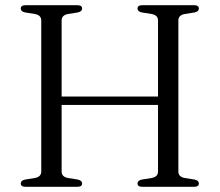

<svg xmlns="http://www.w3.org/2000/svg" viewBox="-20 -720 846 740"><path d="M217.5 -59Q217.5 -38.5 242 -34L279.5 -28Q296.5 -24.5 296.5 -13Q296.5 0 277.5 0H78.5Q60 0 60 -13Q60 -24.5 77 -28L114.5 -34Q139 -38.5 139 -59V-641Q139 -661.5 114.5 -666L77 -672Q60 -675.5 60 -687Q60 -700 78.5 -700H277.5Q296.5 -700 296.5 -687Q296.5 -675.5 279.5 -672L242 -666Q217.5 -661.5 217.5 -641V-348H589V-641Q589 -661.5 564.5 -666L527 -672Q510 -675.5 510 -687Q510 -700 529 -700H728Q746.5 -700 746.5 -687Q746.5 -675.5 729.5 -672L692 -666Q667.5 -661.5 667.5 -641V-59Q667.5 -38.5 692 -34L729.5 -28Q746.5 -24.5 746.5 -13Q746.5 0 728 0H529Q510 0 510 -13Q510 -24.5 527 -28L564.5 -34Q589 -38.5 589 -59V-315.5H217.5Z"/></svg>

Font: Fraunces 9pt S000 Light
Style: Regular
Weight: 300
Version: Version 1.000; ttfautohint (v1.8.3)